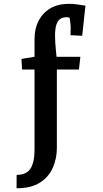

<svg xmlns="http://www.w3.org/2000/svg" viewBox="-20 -790 536 1001"><path d="M66.4 191.5 66.7 121.7Q118.6 121.7 139.3 88.3Q160 54.9 160 -9V-586.9Q160 -640.8 181.6 -682.2Q203.2 -723.5 243.1 -746.8Q283.1 -770 339.2 -770Q361.9 -770 381.5 -767.2Q401 -764.4 425.5 -760.5L408.5 -603.5L347.5 -606.5L348.5 -647.9Q348.5 -658.6 345.5 -681.2Q342.5 -703.7 338.4 -719L380 -689.5Q360.1 -692.8 348 -696.5Q335.9 -700.3 327.3 -700.3Q299.7 -700.3 286.1 -684Q272.5 -667.7 268.9 -638.1Q265.3 -608.5 268.1 -567.9Q271 -527.3 276.4 -478V-18Q276.4 36.3 255.5 84.2Q234.6 132.2 188.6 161.8Q142.5 191.5 66.4 191.5ZM95 -427.4 92 -482.7 174.9 -496.6 175.3 -427.4ZM261.5 -427.4V-494H399L391.5 -427.4Z"/></svg>

Font: Andada Pro
Style: Regular
Weight: 400
Designer: Carolina Giovagnoli
Foundry: Huerta Tipografica
Version: Version 3.003